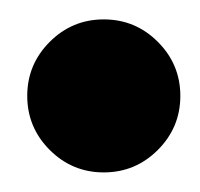

<svg xmlns="http://www.w3.org/2000/svg" viewBox="-20 -156 204 196"><path d="M85.9 20Q53.7 20 30.8 -2.9Q7.8 -25.9 7.8 -58.1Q7.8 -90.3 30.8 -113.3Q53.7 -136.2 85.9 -136.2Q118.2 -136.2 141.1 -113.3Q164.1 -90.3 164.1 -58.1Q164.1 -25.9 141.1 -2.9Q118.2 20 85.9 20Z"/></svg>

Font: Bainsley
Style: Bold
Weight: 700
Designer: Paul James MIller
Foundry: High-Logic / Made with FontCreator
Version: Version 1.411;March 28, 2021;FontCreator 13.0.0.2683 64-bit